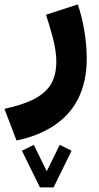

<svg xmlns="http://www.w3.org/2000/svg" viewBox="-50 -357 442 853"><path d="M188 475.6 268.1 312.5 215.3 286.6 157.7 403.8 100.1 286.6 47.4 312.5 127.4 475.6ZM23.4 267.1C85 254.9 139.2 233.4 186 203.6C279.8 143.6 335.4 45.4 335.4 -96.7C335.4 -173.3 320.8 -265.6 295.4 -337.4L154.3 -291.5C165 -259.8 175.3 -224.6 185.5 -186.5C195.3 -147.9 200.2 -113.8 200.2 -84C200.2 -38.6 190.4 -2.4 171.4 24.9C132.8 79.1 61.5 106.4 -30.3 126.5Z"/></svg>

Font: Vazirmatn Black
Style: Regular
Weight: 900
Designer: Saber Rastikerdar
Foundry: Saber Rastikerdar
Version: Version 33.003